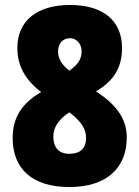

<svg xmlns="http://www.w3.org/2000/svg" viewBox="-20 -744 562 774"><path d="M262 -724C133 -724 50 -663 50 -551C50 -477 83 -421 146 -373C69 -328 31 -271 31 -188C31 -64 109 10 260 10C410 10 491 -67 491 -190C491 -267 447 -323 367 -376C437 -416 472 -471 472 -550C472 -663 393 -724 262 -724ZM262 -590C287 -590 309 -569 309 -537C309 -504 293 -484 260 -459C231 -481 214 -506 214 -537C214 -569 234 -590 262 -590ZM195 -193C195 -231 216 -262 259 -291L270 -283C307 -253 327 -223 327 -189C327 -147 305 -124 259 -124C217 -124 195 -150 195 -193Z"/></svg>

Font: Noto Sans Arabic UI Cn Bk
Style: Regular
Weight: 900
Width: 3
Designer: Monotype Design Team, Nadine Chahine and Nizar Qandah
Foundry: Monotype Imaging Inc.
Version: Version 2.010